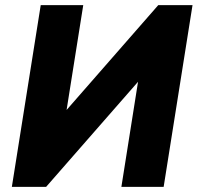

<svg xmlns="http://www.w3.org/2000/svg" viewBox="-20 -725 767 745"><path d="M26 0 138 -705H303L232 -258L204 -259L594 -705H727L615 0H451L522 -448L550 -447L159 0Z"/></svg>

Font: Nunito Sans 10pt SemiCondensed Black
Style: Italic
Weight: 900
Width: 4
Italic angle: -9°
Designer: Vernon Adams
Foundry: Vernon Adams
Version: Version 3.101;gftools[0.9.27]